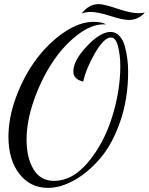

<svg xmlns="http://www.w3.org/2000/svg" viewBox="-20 -825 723 932"><path d="M21 -161Q21 -255 59 -356.5Q97 -458 156 -537Q215 -616 290 -667.5Q365 -719 435 -719Q472 -719 495 -707H484Q422 -707 353.5 -653.5Q285 -600 232 -518.5Q179 -437 144 -336.5Q109 -236 109 -147Q109 -60 142.5 -3.5Q176 53 243 53Q332 53 408 -38Q484 -129 524 -256.5Q564 -384 564 -505Q564 -556 553 -599.5Q542 -643 519 -643Q485 -643 441.5 -568Q398 -493 384 -429Q336 -440 336 -478Q336 -531 401.5 -600.5Q467 -670 517 -670Q541 -670 559 -651.5Q577 -633 585.5 -602Q594 -571 598 -540.5Q602 -510 602 -477Q602 -347 564 -236.5Q526 -126 467.5 -57.5Q409 11 342 49Q275 87 213 87Q127 87 74 19Q21 -49 21 -161ZM376 -759Q411 -805 459 -805Q485 -805 549.5 -783Q614 -761 653 -761Q668 -761 683 -764Q651 -728 605 -728Q577 -728 515.5 -747.5Q454 -767 422 -767Q396 -767 376 -759Z"/></svg>

Font: DancingScriptRegular
Style: Regular
Weight: 400
Designer: Pablo Impallari
Foundry: Pablo Impallari. www.impallari.com
Version: Version 1.002